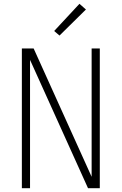

<svg xmlns="http://www.w3.org/2000/svg" viewBox="-20 -990 640 1010"><path d="M95 0V-735H157L462 -60V-735H505V0H443L138 -675V0ZM293 -803 265 -827 398 -970 432 -940Z"/></svg>

Font: Iosevka SS04 XLt Ex
Style: Regular
Weight: 200
Width: 7
Monospace: yes
Designer: Belleve Invis
Foundry: Belleve Invis
Version: Version 19.0.0; ttfautohint (v1.8.4)